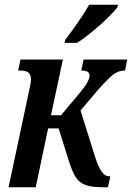

<svg xmlns="http://www.w3.org/2000/svg" viewBox="-20 -786 554 806"><path d="M16 0 103 -409Q106 -423 108 -433.5Q110 -444 110 -453Q110 -474 98.5 -482Q87 -490 66 -490H56L66 -536H244L194 -302H236L313 -394Q339 -425 347.5 -442Q356 -459 356 -469Q356 -490 321 -490L331 -536H514L505 -490Q488 -490 473 -483.5Q458 -477 438.5 -458.5Q419 -440 389 -406L318 -322L379 -128Q393 -85 406.5 -65.5Q420 -46 438 -46H443L433 0H410Q364 0 338.5 -9.5Q313 -19 298.5 -41.5Q284 -64 271 -104L226 -247H182L130 0ZM251 -606 254 -619Q277 -649 305.5 -689.5Q334 -730 354 -766H476L473 -756Q459 -737 429.5 -708.5Q400 -680 366 -652Q332 -624 303 -606Z"/></svg>

Font: Noto Serif ExtraCondensed SemiBold
Style: Italic
Weight: 600
Width: 2
Italic angle: -12°
Designer: Monotype Design Team
Foundry: Monotype Imaging Inc.
Version: Version 2.013